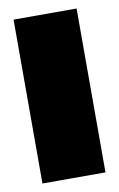

<svg xmlns="http://www.w3.org/2000/svg" viewBox="-66 -560 373 600"><g transform="rotate(-10 120.0 -260.0)"><path d="M20 -520V0H220V-520Z"/></g></svg>

Font: MikodacsPCS
Style: Regular
Weight: 900
Designer: gluk (gluksza@wp.pl)
Foundry: gluk (gluksza@wp.pl)
Version: Version 0.27